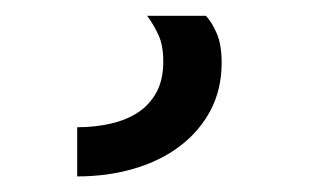

<svg xmlns="http://www.w3.org/2000/svg" viewBox="-20 -23 395 244"><path d="M241.7 -2.9Q249.5 5.4 255.6 19.8Q261.7 34.2 261.7 56.6Q261.7 90.3 247.6 117.2Q233.4 144 208.5 162.8Q183.6 181.6 150.1 191.4Q116.7 201.2 78.1 201.2V138.7Q101.1 138.7 121.1 134Q141.1 129.4 155.8 119.6Q170.4 109.9 179 94Q187.5 78.1 187.5 55.2Q187.5 34.7 181.4 21.5Q175.3 8.3 167 -2.9Z"/></svg>

Font: Proza Libre
Style: Regular
Weight: 400
Designer: Jasper de Waard
Foundry: Jasper de Waard
Version: Version 1.000; ttfautohint (v1.4.1.8-43bc)